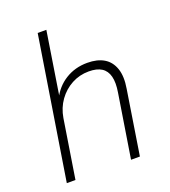

<svg xmlns="http://www.w3.org/2000/svg" viewBox="-130 -801 794 896"><g transform="rotate(-20 267.0 -352.5)"><path d="M48 0 160 -705H203L152 -381H146Q172 -435 220 -465Q268 -495 329 -495Q379 -495 411.5 -475.5Q444 -456 457.5 -416.5Q471 -377 461 -318L411 0H367L417 -315Q425 -363 417 -394Q409 -425 385.5 -440Q362 -455 322 -455Q276 -455 237 -434Q198 -413 171.5 -376Q145 -339 137 -291L91 0Z"/></g></svg>

Font: Nunito Sans 10pt SemiCondensed ExtraLight
Style: Italic
Weight: 250
Width: 4
Italic angle: -9°
Designer: Vernon Adams
Foundry: Vernon Adams
Version: Version 3.101;gftools[0.9.27]